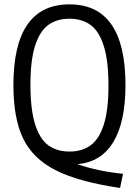

<svg xmlns="http://www.w3.org/2000/svg" viewBox="-20 -770 652 902"><path d="M343.5 1Q438 34.5 558 46.5L544 113Q350 84.5 242.2 30Q134.5 -24.5 88.8 -119Q43 -213.5 43 -370Q43 -749.5 306.5 -749.5Q569.5 -749.5 569.5 -370Q569.5 -197 512.2 -102.5Q455 -8 343.5 1ZM306.5 -58Q365 -58 405.2 -87Q445.5 -116 467.5 -184.2Q489.5 -252.5 489.5 -367.5Q489.5 -485 467.5 -554.2Q445.5 -623.5 405.5 -652.8Q365.5 -682 306.5 -682Q247.5 -682 207.2 -653Q167 -624 145 -555.8Q123 -487.5 123 -372.5Q123 -255 145 -185.8Q167 -116.5 207.2 -87.2Q247.5 -58 306.5 -58Z"/></svg>

Font: Encode Sans Condensed
Style: Regular
Weight: 400
Width: 3
Designer: Multiple Designers
Foundry: Impallari Type
Version: Version 2.000